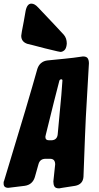

<svg xmlns="http://www.w3.org/2000/svg" viewBox="-91 -1046 544 1058"><path d="M242 -760Q238 -760 226 -763Q156 -779 90 -797L61 -804Q26 -815 26 -849Q26 -857 40 -928L50 -985Q58 -1026 82 -1026Q100 -1026 119 -1005Q192 -929 208 -911L261 -854Q277 -835 277 -806L276 -797Q273 -777 263 -768.5Q253 -760 242 -760ZM235 -8Q215 -8 209 -18.5Q203 -29 203 -46Q212 -123 213 -140Q213 -171 185 -171H160Q129 -171 121 -141L101 -70Q88 -28 45 -22L-45 -11Q-71 -11 -71 -34V-36Q-71 -39 -71 -42Q-71 -45 -69 -48L48 -436Q93 -588 115 -667Q129 -708 171 -713Q219 -718 266 -722.5Q313 -727 359 -734L366 -735Q386 -735 392.5 -724.5Q399 -714 399 -697L382 -400Q379 -346 369 -72Q366 -30 323 -22L252 -11ZM194 -273Q224 -275 227 -306L247 -522L253 -602Q253 -609 247 -609Q239 -609 236 -601Q215 -522 161 -302Q159 -296 159 -292Q159 -273 179 -273Z"/></svg>

Font: Bangerz
Style: Bold
Weight: 700
Designer: vernon adams
Foundry: Vernon Adams
Version: Version 2.10;February 7, 2025;FontCreator 13.0.0.2683 64-bit